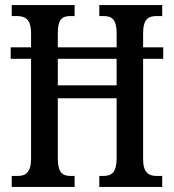

<svg xmlns="http://www.w3.org/2000/svg" viewBox="-20 -734 684 754"><path d="M26 0H273V-43H257C225 -43 207 -57 207 -111V-348H438V-113C438 -57 419 -43 385 -43H370V0H617V-43H595C564 -43 542 -56 542 -109V-503H621V-548H542V-603C542 -659 563 -671 595 -671H617V-714H370V-671H385C419 -671 438 -659 438 -603V-548H207V-604C207 -659 225 -671 257 -671H273V-714H26V-671H45C78 -671 102 -659 102 -604V-548H22V-503H102V-111C102 -57 81 -43 49 -43H26ZM207 -399V-503H438V-399Z"/></svg>

Font: Noto Serif Khmer ExtraCondensed Medium
Style: Regular
Weight: 500
Width: 2
Designer: Danh Hong and the Monotype Design Team
Foundry: Monotype Imaging Inc.
Version: Version 2.004